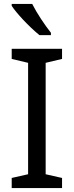

<svg xmlns="http://www.w3.org/2000/svg" viewBox="-20 -964 379 984"><path d="M182 -784H241V-796C208 -838 169 -896 145 -944H40V-934C64 -897 127 -829 182 -784ZM298 0V-52L214 -71V-642L298 -662V-714H40V-662L124 -642V-71L40 -52V0Z"/></svg>

Font: Noto Sans Sunuwar
Style: Regular
Weight: 400
Designer: Anshuman Pandey
Foundry: Jamra Patel LLC
Version: Version 1.000